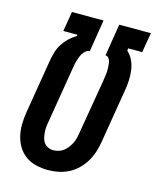

<svg xmlns="http://www.w3.org/2000/svg" viewBox="-112 -812 730 898"><g transform="rotate(15 253.0 -363.5)"><path d="M206 8Q177 8 149 1.5Q121 -5 98.5 -21Q76 -37 61.5 -60.5Q47 -84 40.5 -111.5Q34 -139 34.5 -168.5Q35 -198 40 -228L84 -494Q88 -514 94 -534Q100 -554 112 -572.5Q124 -591 140.5 -606.5Q157 -622 176 -633V-639H108L124 -735H277L252 -580Q242 -580 233 -572.5Q224 -565 218.5 -556Q213 -547 209.5 -537Q206 -527 203 -517.5Q200 -508 198.5 -498Q197 -488 195 -478L151 -212Q148 -198 147 -184.5Q146 -171 147 -158Q148 -145 151 -132Q154 -119 161.5 -109Q169 -99 181 -93.5Q193 -88 206 -88Q219 -88 232.5 -92Q246 -96 256.5 -104.5Q267 -113 275.5 -124Q284 -135 290 -147.5Q296 -160 299 -172.5Q302 -185 304 -198L349 -464Q350 -475 352 -486Q354 -497 354.5 -508Q355 -519 354.5 -530Q354 -541 352.5 -551Q351 -561 345 -570.5Q339 -580 328 -580L353 -735H506L490 -639H422L421 -627Q438 -612 448 -591Q458 -570 461.5 -546.5Q465 -523 464 -498Q463 -473 459 -449L415 -183Q411 -158 403 -133.5Q395 -109 381.5 -86.5Q368 -64 348.5 -45Q329 -26 305.5 -14Q282 -2 256.5 3Q231 8 206 8Z"/></g></svg>

Font: Iosevka
Style: Bold Italic
Weight: 700
Italic angle: -9°
Monospace: yes
Designer: Belleve Invis
Foundry: Belleve Invis
Version: Version 32.5.0; ttfautohint (v1.8.4)